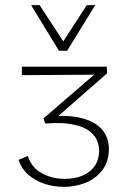

<svg xmlns="http://www.w3.org/2000/svg" viewBox="-20 -721 492 746"><path d="M229 5Q187 5 151 -7.5Q115 -20 89 -43Q63 -66 52 -100L88 -115Q103 -69 143 -47.5Q183 -26 231 -26Q268 -26 298 -37.5Q328 -49 346.5 -74Q365 -99 365 -137Q365 -159 355 -179.5Q345 -200 322 -215.5Q299 -231 258 -238.5Q217 -246 156 -241L149 -261L367 -449L381 -431L65 -429V-462H395L396 -436L181 -248L174 -269Q256 -275 306.5 -259.5Q357 -244 380 -213.5Q403 -183 403 -143Q403 -94 378.5 -61Q354 -28 314 -11.5Q274 5 229 5ZM209 -524 218 -548 317 -701H350L241 -524ZM209 -524 101 -701H134L234 -548L241 -524Z"/></svg>

Font: Ysabeau SC ExtraLight
Style: Regular
Weight: 250
Designer: Christian Thalmann (Catharsis Fonts)
Version: Version 2.001;gftools[0.9.30]; featfreeze: smcp